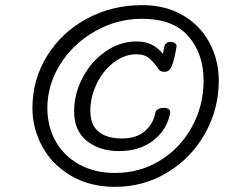

<svg xmlns="http://www.w3.org/2000/svg" viewBox="-20 -726 934 746"><path d="M830 -413Q830 -302 776.5 -207Q723 -112 630.5 -56Q538 0 427 0Q330 0 257 -42.5Q184 -85 145 -155.5Q106 -226 106 -306Q106 -417 163 -509Q220 -601 317.5 -653.5Q415 -706 532 -706Q626 -706 693.5 -665Q761 -624 795.5 -557Q830 -490 830 -413ZM771 -413Q771 -517 712 -585Q653 -653 532 -653Q435 -653 350 -605Q265 -557 214.5 -477Q164 -397 164 -306Q164 -235 196 -177.5Q228 -120 288 -87Q348 -54 427 -54Q523 -54 601.5 -102Q680 -150 725.5 -232.5Q771 -315 771 -413ZM666 -545Q657 -493 648 -470.5Q639 -448 621 -447Q604 -447 598 -455Q575 -488 557.5 -501.5Q540 -515 510 -515Q463 -515 421.5 -483Q380 -451 355.5 -400Q331 -349 331 -296Q331 -240 363.5 -214Q396 -188 454 -188Q511 -188 543.5 -217Q576 -246 583 -286Q585 -296 594 -301.5Q603 -307 616 -307Q629 -307 636 -301.5Q643 -296 641 -286Q629 -222 576 -180.5Q523 -139 442 -139Q367 -139 317.5 -178.5Q268 -218 268 -294Q268 -361 301 -424Q334 -487 390 -526Q446 -565 511 -565Q544 -565 568.5 -553Q593 -541 613 -517L618 -543Q622 -563 641 -563Q653 -563 660 -558Q667 -553 666 -545Z"/></svg>

Font: Mali
Style: Italic
Weight: 400
Italic angle: -10°
Version: Version 1.000; ttfautohint (v1.6)